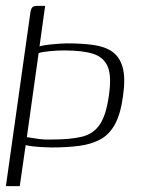

<svg xmlns="http://www.w3.org/2000/svg" viewBox="-21 -523 481 651"><path d="M-1 108 81 -473Q83 -492 88 -497.5Q93 -503 104 -503H132L113 -366Q129 -370 147.5 -372Q166 -374 182.5 -375Q199 -376 206 -376Q257 -376 296 -370.5Q335 -365 360 -347.5Q385 -330 395 -294Q405 -258 396 -197Q388 -137 369 -102Q350 -67 319.5 -50.5Q289 -34 248 -28.5Q207 -23 154 -23Q143 -23 115.5 -24.5Q88 -26 66 -31L46 108ZM348 -198Q358 -264 344.5 -296.5Q331 -329 295 -340.5Q259 -352 197 -352Q173 -352 147.5 -349.5Q122 -347 110 -343L70 -58Q87 -55 109.5 -52Q132 -49 156 -50Q218 -50 257 -59.5Q296 -69 317.5 -101Q339 -133 348 -198Z"/></svg>

Font: Genos Light
Style: Italic
Weight: 300
Italic angle: -8°
Designer: Robert E. Leuschke
Foundry: Robert E. Leuschke
Version: Version 1.010